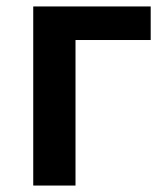

<svg xmlns="http://www.w3.org/2000/svg" viewBox="-20 -575 516 595"><path d="M83 0V-555H447V-451H214V0Z"/></svg>

Font: Noto Sans KR SemiBold
Style: Regular
Weight: 600
Designer: Ryoko NISHIZUKA  (kana, bopomofo & ideographs); Paul D. Hunt (Latin, Greek & Cyrillic); Sandoll Communications , Soo-you
Foundry: Adobe
Version: Version 2.004-H2;hotconv 1.0.118;makeotfexe 2.5.65603